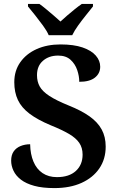

<svg xmlns="http://www.w3.org/2000/svg" viewBox="-20 -951 610 981"><path d="M258 10Q197 10 155 -1.5Q113 -13 87 -33Q61 -53 49 -78.5Q37 -104 37 -130Q37 -159 50 -177.5Q63 -196 85.5 -205Q108 -214 134 -214Q135 -163 151 -125Q167 -87 197.5 -66.5Q228 -46 271 -46Q333 -46 367.5 -77.5Q402 -109 402 -161Q402 -196 385 -221Q368 -246 332 -267Q296 -288 239 -311Q172 -339 131 -370Q90 -401 71.5 -440Q53 -479 53 -531Q53 -590 84 -633.5Q115 -677 168 -700.5Q221 -724 289 -724Q357 -724 402 -708.5Q447 -693 469.5 -667Q492 -641 492 -610Q492 -576 465 -554.5Q438 -533 385 -533Q385 -562 374.5 -593Q364 -624 340.5 -645.5Q317 -667 277 -667Q230 -667 199.5 -640.5Q169 -614 169 -567Q169 -534 183 -509Q197 -484 232 -461Q267 -438 331 -412Q396 -386 437.5 -356.5Q479 -327 499.5 -289.5Q520 -252 520 -202Q520 -138 487.5 -90.5Q455 -43 396.5 -16.5Q338 10 258 10ZM229 -771Q219 -794 199.5 -820.5Q180 -847 159.5 -873Q139 -899 123 -918V-931H181Q197 -920 216 -904Q235 -888 254.5 -871.5Q274 -855 289 -841Q304 -855 323 -871.5Q342 -888 362 -904Q382 -920 398 -931H455V-918Q440 -899 419 -873Q398 -847 379 -820.5Q360 -794 349 -771Z"/></svg>

Font: Noto Serif Kannada SemiBold
Style: Regular
Weight: 600
Version: Version 2.003